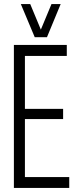

<svg xmlns="http://www.w3.org/2000/svg" viewBox="-20 -920 374 940"><path d="M48 0V-700H307V-646H102V-387H289V-337H102V-53H319V0ZM277 -900 210 -738H150L82 -900H128L180 -775L232 -900Z"/></svg>

Font: Georama Condensed Light
Style: Regular
Weight: 300
Width: 3
Designer: Jean-Baptiste Levee
Foundry: Production Type
Version: Version 1.000